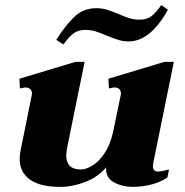

<svg xmlns="http://www.w3.org/2000/svg" viewBox="-20 -721 722 751"><path d="M228 -547 200 -565Q233 -618 269 -653.5Q305 -689 357 -689Q378 -689 396.5 -683.5Q415 -678 442 -667Q466 -656 485.5 -650Q505 -644 526 -644Q553 -644 570.5 -656.5Q588 -669 611 -701L637 -683Q568 -559 483 -559Q463 -559 444.5 -564.5Q426 -570 399 -581Q374 -592 354.5 -598Q335 -604 314 -604Q287 -604 269 -591.5Q251 -579 228 -547ZM599 -50Q608 -50 621.5 -53.5Q635 -57 641 -58L635 -27Q609 -9 573 0.5Q537 10 500 10Q459 10 427 -7Q395 -24 395 -60Q395 -65 396 -67Q364 -29 314 -9.5Q264 10 216 10Q136 10 96.5 -19Q57 -48 57 -99Q57 -114 60 -130L103 -343Q105 -351 105 -355Q105 -368 97 -373.5Q89 -379 78 -379Q77 -379 58 -375L56 -413L275 -479H311L243 -145Q239 -121 239 -114Q239 -58 296 -58Q315 -58 340 -72.5Q365 -87 387.5 -119.5Q410 -152 422 -203L451 -343Q453 -351 453 -355Q453 -379 426 -379Q425 -379 406 -375L404 -413L623 -479H660L580 -86Q578 -74 578 -71Q578 -50 599 -50Z"/></svg>

Font: Taviraj ExtraBold
Style: Italic
Weight: 800
Italic angle: -12°
Designer: Katatrad Team
Foundry: CadsonDemak
Version: Version 1.001